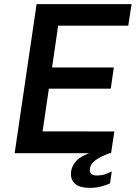

<svg xmlns="http://www.w3.org/2000/svg" viewBox="-20 -743 658 931"><path d="M51 0 157.5 -723H618L602 -618.5H262L232.5 -416H532L517 -313H217L186.5 -106L534.5 -105.5L518.5 0ZM414 168Q366 168 342.8 147Q319.5 126 325 87.5Q329 59 351.8 35.2Q374.5 11.5 433 -7.5L518 -3Q465 17 442.2 34.5Q419.5 52 416 74Q414 91 421.8 99.5Q429.5 108 449.5 108Q472.5 108 490.5 101.5Q508.5 95 522 88L513.5 146Q499.5 153.5 472.2 160.8Q445 168 414 168Z"/></svg>

Font: Public Sans Thin SemiBold
Style: Italic
Weight: 600
Italic angle: -8°
Version: Version 2.001